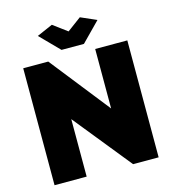

<svg xmlns="http://www.w3.org/2000/svg" viewBox="-130 -1020 1014 1126"><g transform="rotate(-15 377.0 -456.5)"><path d="M193 -871 306 -756H442L555 -871L459 -913L374 -850L289 -913ZM538 0H693V-710H498V-349L213 -710H61V0H256V-349Z"/></g></svg>

Font: Raleway Black
Style: Regular
Weight: 900
Designer: Matt McInerney, Pablo Impallari, Rodrigo Fuenzalida
Foundry: Matt McInerney, Pablo Impallari, Rodrigo Fuenzalida
Version: Version 3.000g; ttfautohint (v1.5) -l 8 -r 28 -G 28 -x 14 -D